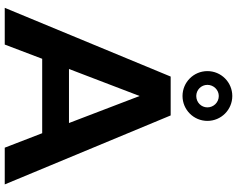

<svg xmlns="http://www.w3.org/2000/svg" viewBox="-115 -885 1000 810"><g transform="rotate(90 385.0 -480.0)"><path d="M467 -700H303L13 0H168L228 -158H542L603 0H758ZM385 -750C443 -750 490 -797 490 -855C490 -913 443 -960 385 -960C327 -960 280 -913 280 -855C280 -797 327 -750 385 -750ZM385 -808C359 -808 338 -829 338 -855C338 -881 359 -903 385 -903C412 -903 433 -881 433 -855C433 -829 412 -808 385 -808ZM271 -271 385 -569 499 -271Z"/></g></svg>

Font: Gully SemiBold
Style: Regular
Weight: 600
Designer: jaikishan Patel
Foundry: MagicType
Version: Version 1.000;Glyphs 3.2 (3242)